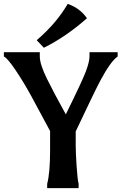

<svg xmlns="http://www.w3.org/2000/svg" viewBox="-29 -969 628 989"><path d="M361 -220Q361 -184 365.5 -114.5Q370 -45 376 -22V0H214V-22Q229 -79 229 -194V-294L131 -476Q92 -547 51 -608Q10 -669 -9 -678V-700H176V-678Q176 -638 213 -563Q250 -488 310 -380Q394 -550 413 -600.5Q432 -651 432 -678V-700H577V-678Q541 -653 489 -556Q460 -502 361 -292ZM419 -875Q310 -779 197 -723L160 -762Q260 -847 320 -949Q383 -927 419 -875Z"/></svg>

Font: Asul
Style: Bold
Weight: 700
Designer: Mariela Monsalve
Foundry: Mariela Monsalve
Version: Version 1.002